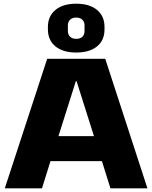

<svg xmlns="http://www.w3.org/2000/svg" viewBox="-20 -1018 823 1038"><path d="M235 -700H549L777 0H577L531 -147H253L207 0H6ZM488 -282 394 -579H390L296 -282ZM392 -734Q320 -734 279.5 -767.5Q239 -801 239 -859V-872Q239 -931 280 -964.5Q321 -998 392 -998Q464 -998 504.5 -964.5Q545 -931 545 -872V-859Q545 -800 504.5 -767Q464 -734 392 -734ZM392 -808Q414 -808 425.5 -819.5Q437 -831 437 -850V-881Q437 -900 425 -911.5Q413 -923 392 -923Q371 -923 359 -911.5Q347 -900 347 -881V-850Q347 -831 359 -819.5Q371 -808 392 -808Z"/></svg>

Font: Pathway Extreme 8pt Thin 12pt ExtraBold
Style: Regular
Weight: 800
Version: Version 1.001;gftools[0.9.26]